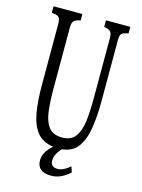

<svg xmlns="http://www.w3.org/2000/svg" viewBox="-130 -834 759 1026"><g transform="rotate(15 250.0 -321.0)"><path d="M257.3 118.2Q178.2 118.2 178.2 53.2Q178.2 7.8 227.5 -34.2Q167.5 -42.5 136.7 -81.8Q106 -121.1 95 -185.5Q84 -250 84 -333V-674.8Q84 -703.6 73.7 -712.9Q65.4 -721.7 35.2 -723.6V-759.8H194.8V-723.6Q169.9 -720.7 159.2 -710Q148.9 -699.7 148.9 -674.8V-333Q148.9 -264.2 155.5 -210.2Q162.1 -156.2 185.8 -125.2Q209.5 -94.2 260.3 -94.2Q309.6 -94.2 333 -126Q356.4 -157.7 363.3 -212.9Q370.1 -268.1 370.1 -337.4V-674.8Q370.1 -698.2 361.3 -708.5Q351.6 -719.7 325.2 -723.6V-759.8H460V-723.6Q432.1 -718.3 422.9 -710Q414.1 -700.7 414.1 -674.8V-337.4Q414.1 -256.8 404.1 -189.9Q394 -123 364.5 -81.1Q335 -39.1 275.4 -33.2Q241.2 4.4 241.2 37.1Q241.2 74.2 281.7 74.2Q310.5 74.2 349.1 42L359.4 72.8Q309.1 118.2 257.3 118.2Z"/></g></svg>

Font: BIZ UDMincho
Style: Regular
Weight: 400
Monospace: yes
Designer: TypeBank Co., Ltd.
Foundry: Morisawa Inc.
Version: Version 1.06